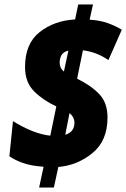

<svg xmlns="http://www.w3.org/2000/svg" viewBox="-20 -780 565 859"><path d="M247 -499Q247 -518 254.5 -532.5Q262 -547 286 -554L266 -460Q247 -475 247 -499ZM291 -274Q313 -256 313 -230Q313 -190 272 -177ZM221 59 241 -33Q326 -40 393.5 -95Q461 -150 461 -254Q461 -320 424.5 -358.5Q388 -397 325 -428L351 -555Q414 -547 465 -511L525 -647Q495 -665 461 -677Q427 -689 381 -692L396 -760H330L316 -693Q223 -688 157.5 -636.5Q92 -585 92 -480Q92 -411 133.5 -370.5Q175 -330 232 -304L205 -173Q130 -181 38 -238L22 -81Q46 -64 82 -51Q118 -38 175 -34L155 59Z"/></svg>

Font: Noto Sans Display SemiCondensed Black
Style: Italic
Weight: 900
Width: 4
Designer: Monotype Design team
Foundry: Monotype Imaging Inc.
Version: 1.000